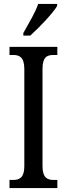

<svg xmlns="http://www.w3.org/2000/svg" viewBox="-20 -951 337 971"><path d="M98 -784V-771H133C181 -814 249 -886 269 -921V-931H173C158 -886 126 -835 98 -784ZM28 0H270V-41H251C218 -41 195 -53 195 -111V-602C195 -662 217 -673 251 -673H270V-714H28V-673H47C78 -673 103 -662 103 -602V-110C103 -52 78 -41 47 -41H28Z"/></svg>

Font: Noto Serif Armenian ExtraCondensed
Style: Regular
Weight: 400
Width: 2
Designer: Monotype Design Team
Foundry: Monotype Imaging Inc.
Version: Version 2.008